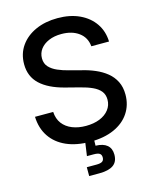

<svg xmlns="http://www.w3.org/2000/svg" viewBox="-135 -829 911 1125"><g transform="rotate(-15 320.0 -267.0)"><path d="M322.8 11.7Q239.3 11.7 178.2 -15.4Q117.2 -42.5 83.3 -93Q49.3 -143.6 46.9 -213.4H157.2Q159.7 -170.9 181.4 -142.3Q203.1 -113.8 239.7 -99.1Q276.4 -84.5 322.3 -84.5Q369.6 -84.5 405.8 -98.9Q441.9 -113.3 462.6 -139.9Q483.4 -166.5 483.4 -201.2Q483.4 -231.9 466.8 -252.4Q450.2 -272.9 419.2 -287.1Q388.2 -301.3 345.2 -312L261.7 -333.5Q165 -358.4 115 -405.5Q64.9 -452.6 64.9 -527.3Q64.9 -590.8 98.4 -638.2Q131.8 -685.5 190.2 -711.7Q248.5 -737.8 323.2 -737.8Q399.4 -737.8 456.3 -711.2Q513.2 -684.6 545.7 -637.2Q578.1 -589.8 580.1 -527.3H472.7Q467.8 -581.5 426.5 -611.8Q385.3 -642.1 321.3 -642.1Q277.3 -642.1 244.4 -627.9Q211.4 -613.8 193.1 -589.4Q174.8 -564.9 174.8 -533.2Q174.8 -501.5 193.8 -481Q212.9 -460.4 243.4 -447.3Q273.9 -434.1 309.1 -425.3L381.8 -406.2Q423.3 -396.5 461.4 -380.1Q499.5 -363.8 529.1 -339.8Q558.6 -315.9 575.7 -282Q592.8 -248 592.8 -202.6Q592.8 -139.6 560.5 -91.1Q528.3 -42.5 467.8 -15.4Q407.2 11.7 322.8 11.7ZM263.7 204.1V150.4H322.3Q347.2 150.4 357.9 143.1Q368.7 135.7 368.7 119.1Q368.7 102.1 357.9 95Q347.2 87.9 322.3 87.9H281.2L296.9 -22.9H346.7V0L345.7 42Q391.6 43 415.3 63Q439 83 439 120.6Q439 164.1 410.4 184.1Q381.8 204.1 324.7 204.1Z"/></g></svg>

Font: Inter 20pt Medium
Style: Regular
Weight: 500
Version: Version 4.001;git-66647c0bb